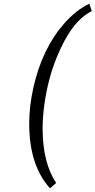

<svg xmlns="http://www.w3.org/2000/svg" viewBox="-20 -770 517 1040"><path d="M210.9 -73.2Q210.9 110.4 284.2 221.2L251 250Q138.2 126 138.2 -100.1Q138.2 -195.8 161.1 -296.9Q208.5 -507.8 329.6 -645Q391.6 -714.8 463.9 -750L477.1 -710Q367.2 -655.8 288.1 -460.9Q239.7 -343.8 220.7 -205.6Q210.9 -138.2 210.9 -73.2Z"/></svg>

Font: UVF Lobster12
Style: Regular
Weight: 400
Designer: Pablo Impallari
Foundry: Pablo Impallari. www.impallari.com
Version: Version 1.004